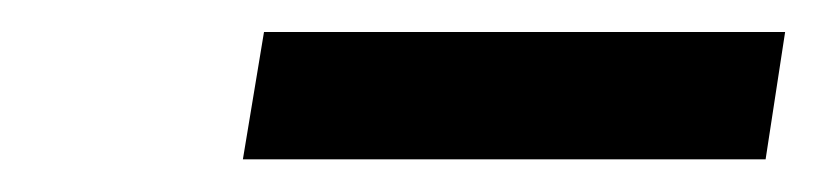

<svg xmlns="http://www.w3.org/2000/svg" viewBox="-20 -730 525 120"><path d="M470.7 -710 458.5 -630.4H131.8L145 -710Z"/></svg>

Font: Roboto
Style: Bold Italic
Weight: 700
Italic angle: -12°
Designer: Christian Robertson
Foundry: Google
Version: Version 3.0